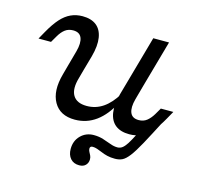

<svg xmlns="http://www.w3.org/2000/svg" viewBox="-94 -527 863 826"><g transform="rotate(15 338.0 -114.5)"><path d="M326.6 197.6Q301.6 197.6 287.5 181.5Q273.4 165.3 273.4 138.7Q273.4 102.4 296.8 79Q320.2 55.6 354.8 55.6Q377.4 55.6 396.8 61.7Q416.1 67.7 433.1 74.2Q450 80.6 465.3 80.6Q477.4 80.6 487.1 73.4Q496.8 66.1 506.9 50.4Q516.9 34.7 530.2 8.5Q543.5 -17.7 563.7 -55.6L630.6 -82.3Q593.5 -10.5 570.2 32.3Q546.8 75 530.6 96Q514.5 116.9 500.4 123.8Q486.3 130.6 467.7 130.6Q448.4 130.6 433.5 127Q418.5 123.4 406.5 118.1Q394.4 112.9 383.5 109.3Q372.6 105.6 362.9 105.6Q350.8 105.6 350.8 116.9Q350.8 123.4 354.4 130.2Q358.1 137.1 361.7 144.4Q365.3 151.6 365.3 161.3Q365.3 176.6 355.2 187.1Q345.2 197.6 326.6 197.6ZM240.3 -206.5 229 -165.3Q213.7 -113.7 230.2 -85.5Q246.8 -57.3 291.9 -57.3Q331.5 -57.3 364.1 -79.4Q396.8 -101.6 423.4 -146V-107.3Q393.5 -48.4 351.6 -17.7Q309.7 12.9 257.3 12.9Q191.1 12.9 163.7 -35.5Q136.3 -83.9 158.1 -162.1L170.2 -206.5ZM170.2 -206.5 188.7 -273.4Q199.2 -312.1 190.3 -334.3Q181.5 -356.5 152.4 -356.5Q131.5 -356.5 116.5 -345.2Q101.6 -333.9 89.5 -312.9L72.6 -283.9H16.9L36.3 -318.5Q58.1 -357.3 79 -380.6Q100 -404 123.8 -414.9Q147.6 -425.8 175.8 -425.8Q214.5 -425.8 237.5 -407.7Q260.5 -389.5 266.1 -354.4Q271.8 -319.4 258.1 -269.4L240.3 -206.5ZM435.5 -206.5 493.5 -412.9H563.7L505.6 -206.5ZM487.1 -139.5Q476.6 -100.8 485.5 -78.6Q494.4 -56.5 523.4 -56.5Q544.4 -56.5 559.3 -68.1Q574.2 -79.8 586.3 -100L603.2 -129H658.9L639.5 -94.4Q618.5 -56.5 597.2 -32.7Q575.8 -8.9 552.4 2Q529 12.9 500 12.9Q461.3 12.9 438.3 -5.2Q415.3 -23.4 409.7 -58.5Q404 -93.5 417.7 -143.5L435.5 -206.5H505.6Z"/></g></svg>

Font: Playfair 5pt SemiExpanded Light
Style: Italic
Weight: 300
Width: 6
Italic angle: -15.6°
Designer: Claus Eggers Sørensen
Foundry: Claus Eggers Sørensen
Version: Version 2.203